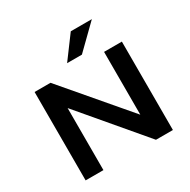

<svg xmlns="http://www.w3.org/2000/svg" viewBox="-202 -1135 1314 1326"><g transform="rotate(-30 455.0 -471.5)"><path d="M107 0V-705H234L662 -203H661V-705H803V0H668L248 -496H249V0ZM401 -765 533 -943H701L519 -765Z"/></g></svg>

Font: Nunito Sans 7pt SemiExpanded
Style: Bold
Weight: 700
Width: 6
Designer: Vernon Adams
Foundry: Vernon Adams
Version: Version 3.101;gftools[0.9.27]